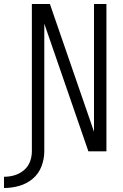

<svg xmlns="http://www.w3.org/2000/svg" viewBox="-95 -755 615 958"><path d="M-75 183V127Q-48 127 -22.5 119.5Q3 112 24 94.5Q45 77 54.5 52Q64 27 64 0H126Q126 38 112 75Q98 112 68 137Q38 162 1 172.5Q-36 183 -75 183ZM64 0V-735H92H154L374 -98V-735H436V0H408H346L126 -637V0Z"/></svg>

Font: Iosevka SS01 Light
Style: Regular
Weight: 300
Monospace: yes
Designer: Belleve Invis
Foundry: Belleve Invis
Version: 2.3.3; ttfautohint (v1.8.3)